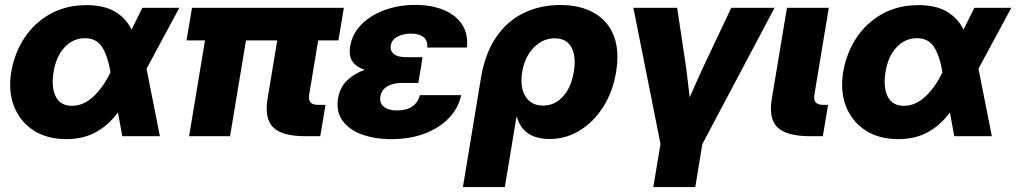

<svg xmlns="http://www.w3.org/2000/svg" viewBox="-20 -547 4081 771"><path d="M246.6 11.7Q168.9 11.7 114.7 -23.4Q60.5 -58.6 36.6 -119.4Q12.7 -180.2 24.9 -256.8Q38.1 -334.5 78.6 -395.5Q119.1 -456.5 182.6 -491.5Q246.1 -526.4 328.1 -526.4Q396 -526.4 440.4 -501Q484.9 -475.6 508.3 -428.2L551.8 -515.6H700.2L568.4 -271L622.1 0H471.2L453.6 -95.2Q414.1 -42.5 363.5 -15.4Q313 11.7 246.6 11.7ZM423.8 -256.8 423.3 -258.8Q412.6 -322.8 389.9 -358.2Q367.2 -393.6 321.3 -393.6Q273.4 -393.6 239.5 -357.2Q205.6 -320.8 195.3 -259.3Q185.1 -196.3 203.9 -159.2Q222.7 -122.1 268.6 -122.1Q315.4 -122.1 355.2 -159.4Q395 -196.8 423.3 -255.9Z M1206.5 0Q1112.8 0 1077.1 -35.4Q1041.5 -70.8 1054.2 -148.9L1093.3 -384.8H967.8L903.8 0H739.3L803.2 -384.8H729L751 -515.6H1360.8L1338.9 -384.8H1257.8L1221.2 -165Q1215.3 -126 1256.3 -126H1287.1L1266.1 0Z M1551.8 11.7Q1484.9 11.7 1433.3 -7.1Q1381.8 -25.9 1355.5 -62.5Q1329.1 -99.1 1337.4 -151.4Q1345.2 -197.3 1374.3 -224.6Q1403.3 -252 1444.3 -266.6Q1411.1 -277.8 1395.5 -300Q1379.9 -322.3 1386.2 -361.3Q1394.5 -411.6 1431.6 -449Q1468.8 -486.3 1525.1 -506.8Q1581.5 -527.3 1647.5 -527.3Q1710.9 -527.3 1759.8 -507.8Q1808.6 -488.3 1834.5 -450.2Q1860.4 -412.1 1855 -356H1695.8Q1698.2 -383.8 1680.9 -397.9Q1663.6 -412.1 1630.4 -412.1Q1599.6 -412.1 1576.2 -399.7Q1552.7 -387.2 1549.3 -363.8Q1545.9 -343.8 1561 -330.6Q1576.2 -317.4 1609.9 -317.4H1676.8L1671.9 -288.1H1672.4L1659.7 -213.9H1591.8Q1558.1 -213.9 1534.9 -200Q1511.7 -186 1507.3 -159.7Q1503.4 -133.3 1521.2 -118.4Q1539.1 -103.5 1574.2 -103.5Q1648.9 -103.5 1666.5 -165H1832Q1820.8 -112.8 1782.7 -73Q1744.6 -33.2 1685.5 -10.7Q1626.5 11.7 1551.8 11.7Z M1838.9 204.1 1911.1 -232.9Q1927.7 -333 1972.7 -398.2Q2017.6 -463.4 2083.7 -495.1Q2149.9 -526.9 2229.5 -526.9Q2309.1 -526.9 2364.5 -495.8Q2419.9 -464.8 2444.1 -405Q2468.3 -345.2 2454.1 -258.3Q2440.9 -178.7 2402.6 -118.2Q2364.3 -57.6 2308.3 -23.2Q2252.4 11.2 2187 11.2Q2082 11.2 2055.7 -76.7H2053.7L2007.3 204.1ZM2160.6 -123Q2208 -123 2241 -159.7Q2273.9 -196.3 2284.2 -258.8Q2294.4 -320.3 2274.7 -356.7Q2254.9 -393.1 2207.5 -393.1Q2160.2 -393.1 2123.8 -356.4Q2087.4 -319.8 2077.1 -258.8Q2066.9 -196.8 2090.1 -159.9Q2113.3 -123 2160.6 -123Z M2603.5 204.1 2632.3 31.2 2523.4 -515.6H2699.2L2734.9 -278.3Q2738.8 -247.6 2742.4 -217Q2746.1 -186.5 2749.5 -156.2Q2762.7 -186.5 2776.4 -217Q2790 -247.6 2804.2 -278.3L2916.5 -515.6H3090.3L2800.3 31.7L2772 204.1Z M3235.4 0Q3140.1 0 3103 -34.7Q3065.9 -69.3 3079.1 -148.9L3140.1 -515.6H3308.1L3250 -165Q3244.1 -126 3284.2 -126H3305.2L3284.2 0Z M3587.4 11.7Q3509.8 11.7 3455.6 -23.4Q3401.4 -58.6 3377.4 -119.4Q3353.5 -180.2 3365.7 -256.8Q3378.9 -334.5 3419.4 -395.5Q3460 -456.5 3523.4 -491.5Q3586.9 -526.4 3668.9 -526.4Q3736.8 -526.4 3781.2 -501Q3825.7 -475.6 3849.1 -428.2L3892.6 -515.6H4041L3909.2 -271L3962.9 0H3812L3794.4 -95.2Q3754.9 -42.5 3704.3 -15.4Q3653.8 11.7 3587.4 11.7ZM3764.6 -256.8 3764.2 -258.8Q3753.4 -322.8 3730.7 -358.2Q3708 -393.6 3662.1 -393.6Q3614.3 -393.6 3580.3 -357.2Q3546.4 -320.8 3536.1 -259.3Q3525.9 -196.3 3544.7 -159.2Q3563.5 -122.1 3609.4 -122.1Q3656.2 -122.1 3696 -159.4Q3735.8 -196.8 3764.2 -255.9Z"/></svg>

Font: Inter Display ExtraBold
Style: Italic
Weight: 800
Italic angle: -9.39999°
Designer: Rasmus Andersson
Foundry: rsms
Version: Version 4.000;git-a52131595